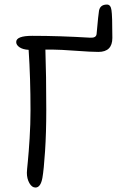

<svg xmlns="http://www.w3.org/2000/svg" viewBox="-20 -840 523 851"><path d="M137.2 -8.8Q121.1 -8.8 110.1 -28.6Q99.1 -48.3 99.1 -74.2Q99.1 -82.5 103.3 -123.5Q107.4 -164.6 111.3 -227.3Q115.2 -290 115.2 -350.1Q115.2 -494.6 106.9 -619.1Q81.1 -620.6 66.4 -630.6Q51.8 -640.6 51.8 -653.8Q51.8 -681.2 123 -681.2Q243.2 -681.2 379.9 -672.9Q406.7 -671.4 408.2 -689.9Q416 -777.8 418.9 -793Q424.3 -819.8 454.1 -819.8Q470.7 -819.8 474.1 -794.9Q478 -771 478 -671.9Q478 -609.9 416 -609.9Q384.8 -609.9 315.2 -615Q245.6 -620.1 215.8 -620.1H181.2Q185.1 -506.8 185.1 -353Q185.1 -252 179.7 -169.7Q174.3 -87.4 168 -51.8Q160.2 -8.8 137.2 -8.8Z"/></svg>

Font: Shantell Sans Irregular
Style: Regular
Weight: 300
Designer: Stephen Nixon, Anya Danilova, Shantell Martin
Foundry: Arrow Type
Version: Version 1.006;[9816181b4]